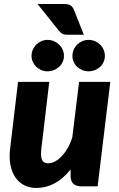

<svg xmlns="http://www.w3.org/2000/svg" viewBox="-20 -925 591 953"><path d="M24.5 0ZM224.5 -518.5 185.5 -189.5Q183 -168.5 183.8 -154Q184.5 -139.5 189 -130.8Q193.5 -122 201.2 -118.2Q209 -114.5 220.5 -114.5Q236 -114.5 253.2 -123.8Q270.5 -133 286.5 -149.8Q302.5 -166.5 316.2 -190.5Q330 -214.5 339 -244L372.5 -518.5H527.5L464.5 0H385.5Q330.5 0 330.5 -51V-84Q293 -37 250 -14.5Q207 8 160.5 8Q128 8 101.5 -5Q75 -18 57.2 -43.2Q39.5 -68.5 32 -105.2Q24.5 -142 30.5 -189.5L69.5 -518.5ZM300 -905Q321.5 -905 331.5 -897.2Q341.5 -889.5 347.5 -875L396 -752.5H315Q299 -752.5 289.8 -757.2Q280.5 -762 271.5 -773.5L166.5 -905ZM297.5 -647.5Q297.5 -631.5 291 -617.5Q284.5 -603.5 273.2 -593.2Q262 -583 247.2 -577Q232.5 -571 215.5 -571Q199.5 -571 185.2 -577Q171 -583 160.2 -593.2Q149.5 -603.5 143 -617.5Q136.5 -631.5 136.5 -647.5Q136.5 -664 143 -678.5Q149.5 -693 160.2 -703.8Q171 -714.5 185.2 -720.8Q199.5 -727 215.5 -727Q232.5 -727 247.2 -720.8Q262 -714.5 273.2 -703.8Q284.5 -693 291 -678.5Q297.5 -664 297.5 -647.5ZM500.5 -647.5Q500.5 -631.5 494.2 -617.5Q488 -603.5 477 -593.2Q466 -583 451.2 -577Q436.5 -571 419.5 -571Q403 -571 388.5 -577Q374 -583 363 -593.2Q352 -603.5 345.8 -617.5Q339.5 -631.5 339.5 -647.5Q339.5 -664 345.8 -678.5Q352 -693 363 -703.8Q374 -714.5 388.5 -720.8Q403 -727 419.5 -727Q436.5 -727 451.2 -720.8Q466 -714.5 477 -703.8Q488 -693 494.2 -678.5Q500.5 -664 500.5 -647.5Z"/></svg>

Font: Lato Black
Style: Italic
Weight: 900
Italic angle: -7°
Designer: Lukasz Dziedzic
Foundry: tyPoland Lukasz Dziedzic
Version: Version 2.007; 2014-02-27